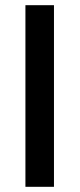

<svg xmlns="http://www.w3.org/2000/svg" viewBox="-20 -720 308 740"><path d="M188 0V-700H78V0Z"/></svg>

Font: Advent Pro
Style: Bold
Weight: 700
Designer: Andreas Kalpakidis
Foundry: Andreas Kalpakidis
Version: Version 2.002 2008